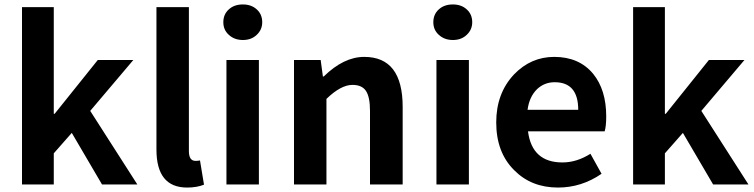

<svg xmlns="http://www.w3.org/2000/svg" viewBox="-20 -830 3395 864"><path d="M79 -798H222V-318H226L420 -560H580L386 -331L598 0H439L303 -232L222 -140V0H79Z M684 -157V-798H830V-150Q830 -106 860 -106Q870 -106 880 -108L898 1Q866 14 822 14Q684 14 684 -157Z M999 -560H1145V0H999ZM1010 -673Q985 -695 985 -730Q985 -766 1010 -788Q1034 -810 1073 -810Q1111 -810 1135 -788Q1160 -766 1160 -730Q1160 -696 1135 -673Q1111 -650 1073 -650Q1035 -650 1010 -673Z M1303 -560H1423L1433 -486H1437Q1527 -574 1619 -574Q1792 -574 1792 -349V0H1645V-331Q1645 -395 1626 -422Q1608 -448 1566 -448Q1514 -448 1449 -385V0H1303Z M1944 -560H2090V0H1944ZM1955 -673Q1930 -695 1930 -730Q1930 -766 1955 -788Q1979 -810 2018 -810Q2056 -810 2080 -788Q2105 -766 2105 -730Q2105 -696 2080 -673Q2056 -650 2018 -650Q1980 -650 1955 -673Z M2294 -64Q2213 -144 2213 -279Q2213 -410 2293 -495Q2369 -574 2474 -574Q2586 -574 2649 -498Q2708 -426 2708 -306Q2708 -262 2701 -239H2356Q2374 -99 2511 -99Q2575 -99 2637 -138L2687 -48Q2597 14 2491 14Q2371 14 2294 -64ZM2582 -336Q2582 -460 2476 -460Q2430 -460 2397 -429Q2362 -395 2354 -336Z M2829 -798H2972V-318H2976L3170 -560H3330L3136 -331L3348 0H3189L3053 -232L2972 -140V0H2829Z"/></svg>

Font: `nÑOS-|
Style: Bold
Weight: 700
Designer: Ryoko NISHIZUKA ¬âXZm¬º[P (kana & ideographs); Paul D. Hunt (Latin, Greek & Cyrillic); Wenlong ZHANG _ e¬á¬ü¬ô (bopomof
Foundry: Adobe Systems Incorporated
Version: Version 1.00 June 24, 2014, initial release